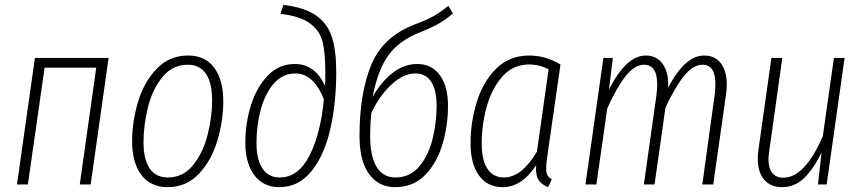

<svg xmlns="http://www.w3.org/2000/svg" viewBox="-20 -761 3555 792"><path d="M309 0 377 -482H164L95 0H50L124 -522H428L354 0Z M525 -178Q525 -258 549 -339.5Q573 -421 625.5 -476.5Q678 -532 756 -532Q826 -532 863.5 -482Q901 -432 901 -344Q901 -264 877 -182Q853 -100 801 -44.5Q749 11 671 11Q601 11 563 -39.5Q525 -90 525 -178ZM855 -347Q855 -419 829.5 -456.5Q804 -494 755 -494Q691 -494 649.5 -442.5Q608 -391 590 -317.5Q572 -244 572 -175Q572 -103 597.5 -66Q623 -29 672 -29Q736 -29 777 -80.5Q818 -132 836.5 -205.5Q855 -279 855 -347Z M992 -172Q992 -253 1015.5 -327.5Q1039 -402 1085 -449.5Q1131 -497 1196 -497Q1280 -497 1321 -406Q1322 -427 1322 -464Q1322 -541 1311 -587Q1300 -633 1260 -663.5Q1220 -694 1137 -704L1149 -741Q1237 -730 1284 -697Q1331 -664 1349 -608.5Q1367 -553 1367 -464Q1367 -334 1342 -226.5Q1317 -119 1264 -54Q1211 11 1133 11Q1066 11 1029 -38.5Q992 -88 992 -172ZM1316 -352Q1295 -404 1265.5 -431Q1236 -458 1199 -458Q1145 -458 1109 -416Q1073 -374 1055.5 -308.5Q1038 -243 1038 -171Q1038 -103 1062.5 -66Q1087 -29 1134 -29Q1211 -29 1257 -120Q1303 -211 1316 -352Z M1828 -324Q1828 -246 1806 -169Q1784 -92 1735 -40.5Q1686 11 1610 11Q1542 11 1502.5 -43Q1463 -97 1463 -200Q1463 -376 1511.5 -493.5Q1560 -611 1693 -661Q1741 -679 1769.5 -695Q1798 -711 1829 -737L1848 -706Q1822 -682 1790.5 -664Q1759 -646 1706 -625Q1627 -593 1583 -534Q1539 -475 1517 -361Q1551 -422 1598.5 -459.5Q1646 -497 1701 -497Q1761 -497 1794.5 -451Q1828 -405 1828 -324ZM1781 -324Q1781 -390 1758.5 -424Q1736 -458 1694 -458Q1644 -458 1595 -412.5Q1546 -367 1512 -296Q1507 -251 1507 -199Q1507 -116 1533.5 -72.5Q1560 -29 1611 -29Q1672 -29 1710 -75Q1748 -121 1764.5 -188.5Q1781 -256 1781 -324Z M2292 -495 2237 -112Q2233 -87 2233 -65Q2233 -49 2238 -39Q2243 -29 2256 -22L2241 11Q2216 1 2203.5 -16Q2191 -33 2191 -64Q2191 -74 2192 -80Q2133 11 2053 11Q1991 11 1956 -37Q1921 -85 1921 -170Q1921 -256 1946.5 -339.5Q1972 -423 2026.5 -477.5Q2081 -532 2163 -532Q2231 -532 2292 -495ZM1967 -170Q1967 -101 1990.5 -65Q2014 -29 2059 -29Q2132 -29 2195 -136L2243 -475Q2205 -495 2162 -495Q2097 -495 2053 -446Q2009 -397 1988 -322Q1967 -247 1967 -170Z M2978 -412Q2978 -393 2975 -372L2922 0H2877L2928 -370Q2931 -394 2931 -414Q2931 -494 2878 -494Q2839 -494 2801.5 -447.5Q2764 -401 2725 -317L2680 0H2636L2688 -370Q2691 -394 2691 -413Q2691 -454 2677 -474Q2663 -494 2637 -494Q2598 -494 2560.5 -446.5Q2523 -399 2485 -314L2440 0H2395L2469 -522H2508L2492 -391Q2525 -458 2563.5 -495Q2602 -532 2644 -532Q2689 -532 2714 -496.5Q2739 -461 2736 -399Q2805 -532 2885 -532Q2929 -532 2953.5 -500Q2978 -468 2978 -412Z M3106 -105Q3106 -127 3108 -139L3162 -522H3207L3153 -137Q3150 -119 3150 -104Q3150 -66 3166 -47Q3182 -28 3211 -28Q3300 -28 3374 -199L3420 -522H3464L3390 0H3354L3369 -132Q3337 -66 3298 -27.5Q3259 11 3206 11Q3159 11 3132.5 -19.5Q3106 -50 3106 -105Z"/></svg>

Font: Fira Sans Extra Condensed ExtraLight
Style: Italic
Weight: 275
Width: 3
Italic angle: -8°
Designer: Carrois Corporate & Edenspiekermann AG
Foundry: Carrois Corporate GbR & Edenspiekermann AG
Version: Version 4.203